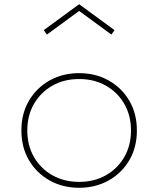

<svg xmlns="http://www.w3.org/2000/svg" viewBox="-20 -875 751 911"><path d="M355.5 16Q433 16 495 -18.5Q557 -53 593.2 -114.2Q629.5 -175.5 629.5 -256Q629.5 -336.5 593.2 -397.8Q557 -459 495 -493.5Q433 -528 355.5 -528Q278 -528 216 -493.5Q154 -459 117.8 -397.8Q81.5 -336.5 81.5 -256Q81.5 -175.5 117.8 -114.2Q154 -53 216 -18.5Q278 16 355.5 16ZM355.5 -12Q284 -12 228.5 -43.5Q173 -75 141.2 -130Q109.5 -185 109.5 -256Q109.5 -327 141.2 -382Q173 -437 228.5 -468.5Q284 -500 355.5 -500Q427 -500 482.5 -468.5Q538 -437 569.8 -382Q601.5 -327 601.5 -256Q601.5 -185 569.8 -130Q538 -75 482.5 -43.5Q427 -12 355.5 -12ZM202.5 -711 355.5 -823 508.5 -711 523.5 -732 355.5 -855 187.5 -732Z"/></svg>

Font: Spartan Thin
Style: Regular
Weight: 100
Designer: Matt Bailey, Mirko Velimirovic
Foundry: Matt Bailey
Version: Version 1.003; ttfautohint (v1.8.3)